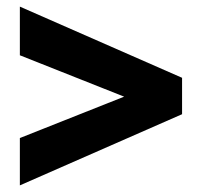

<svg xmlns="http://www.w3.org/2000/svg" viewBox="-20 -650 610 580"><path d="M530 -415V-305L40 -90V-233L355 -358L40 -483V-630Z"/></svg>

Font: Golos Text DemiBold
Style: Regular
Weight: 600
Designer: A.Korolkova, Vitaly Kuzmin
Foundry: ParaType Ltd
Version: Version 2.002